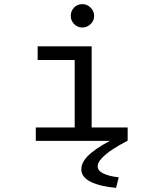

<svg xmlns="http://www.w3.org/2000/svg" viewBox="-20 -681 790 928"><path d="M153 0V-65H341V-391H162V-457H423V-65H597V0ZM378 -548Q355 -548 338.5 -564.5Q322 -581 322 -604Q322 -628 338 -644.5Q354 -661 378 -661Q401 -661 418 -644Q435 -627 435 -604Q435 -581 418 -564.5Q401 -548 378 -548ZM554 176 541 227Q463 220 418 197.5Q373 175 373 137Q373 97 422 57Q471 17 554 -21L595 0Q556 20 523.5 41.5Q491 63 471.5 84Q452 105 452 123Q452 144 479.5 157.5Q507 171 554 176Z"/></svg>

Font: Inconsolata ExtraExpanded Thin
Style: Regular
Weight: 100
Width: 8
Monospace: yes
Designer: Raph Levien, Cyreal, Brenton Simpson
Foundry: Raph Levien, Cyreal, Google
Version: Version 3.100; ttfautohint (v1.8.4.7-5d5b)